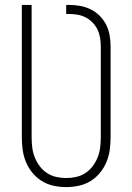

<svg xmlns="http://www.w3.org/2000/svg" viewBox="-20 -755 540 783"><path d="M250 8Q224 8 198.5 2.5Q173 -3 151 -16.5Q129 -30 112.5 -50Q96 -70 86 -94Q76 -118 72.5 -143.5Q69 -169 69 -195V-735H109V-195Q109 -174 111.5 -153.5Q114 -133 121.5 -114Q129 -95 141.5 -78Q154 -61 171.5 -49.5Q189 -38 209 -33.5Q229 -29 250 -29Q271 -29 291 -33.5Q311 -38 328.5 -49.5Q346 -61 358.5 -78Q371 -95 378.5 -114Q386 -133 388.5 -153.5Q391 -174 391 -195V-566Q391 -584 388 -601.5Q385 -619 377.5 -634.5Q370 -650 357.5 -663Q345 -676 329.5 -684Q314 -692 296.5 -695Q279 -698 261 -698H250V-735H261Q284 -735 306.5 -731Q329 -727 349.5 -717Q370 -707 386.5 -690.5Q403 -674 413 -654Q423 -634 427 -611.5Q431 -589 431 -566V-195Q431 -169 427.5 -143.5Q424 -118 414 -94Q404 -70 387.5 -50Q371 -30 349 -16.5Q327 -3 301.5 2.5Q276 8 250 8Z"/></svg>

Font: Iosevka Extralight
Style: Regular
Weight: 200
Monospace: yes
Designer: Belleve Invis
Foundry: Belleve Invis
Version: Version 32.0.1; ttfautohint (v1.8.4)